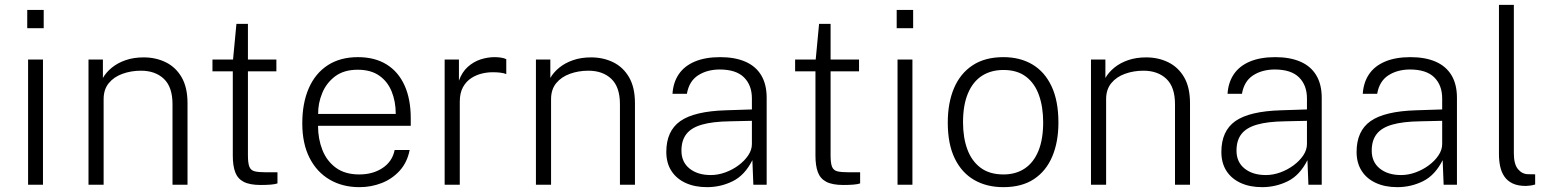

<svg xmlns="http://www.w3.org/2000/svg" viewBox="-20 -763 6410 793"><path d="M157.5 -517V0H96V-517ZM160.5 -722V-646.5H92.5V-722Z M345.5 0V-517H405V-441Q418 -464 441.8 -483.5Q465.5 -503 498.8 -514.5Q532 -526 573.5 -526Q623.5 -526 664.8 -505.8Q706 -485.5 730.2 -443.8Q754.5 -402 754.5 -336.5V0H692.5V-332.5Q692.5 -403.5 657 -437.2Q621.5 -471 562 -471Q521.5 -471 486 -458.2Q450.5 -445.5 429.2 -419.5Q408 -393.5 408 -353.5V0Z M1121.5 -468.5H1004V-121.5Q1004 -89 1010 -74.2Q1016 -59.5 1031.8 -55.5Q1047.5 -51.5 1076.5 -51.5H1126V-5.5Q1116.5 -2 1098.2 -0.5Q1080 1 1057 1Q1011.5 1 986.5 -12Q961.5 -25 951.5 -51.8Q941.5 -78.5 941.5 -120V-468.5H857.5V-517H942.5L956.5 -664.5H1004V-517H1121.5Z M1293.5 -243.5Q1293.5 -189.5 1311.5 -143.8Q1329.5 -98 1367.2 -70.2Q1405 -42.5 1464 -42.5Q1520 -42.5 1560.2 -69.2Q1600.5 -96 1610 -143.5H1672Q1662 -92.5 1631 -58.2Q1600 -24 1556.5 -7Q1513 10 1464.5 10Q1395 10 1341.8 -21Q1288.5 -52 1258.5 -111Q1228.5 -170 1228.5 -253.5Q1228.5 -337.5 1255.5 -399Q1282.5 -460.5 1334 -493.8Q1385.5 -527 1458.5 -527Q1528 -527 1576.8 -496.8Q1625.5 -466.5 1651 -410Q1676.5 -353.5 1676.5 -274.5V-243.5ZM1294 -292.5H1614.5Q1614.5 -344 1597.5 -385.5Q1580.5 -427 1545.8 -451Q1511 -475 1457.5 -475Q1400.5 -475 1364.2 -447.8Q1328 -420.5 1310.8 -378.5Q1293.5 -336.5 1294 -292.5Z M1816.5 0V-517H1875.5V-430Q1888.5 -466 1912.5 -487.2Q1936.5 -508.5 1965.5 -517.8Q1994.5 -527 2022.5 -527Q2036 -527 2049.5 -525Q2063 -523 2071 -518.5V-457Q2062 -461 2047.2 -462.8Q2032.5 -464.5 2022.5 -464.5Q1998.5 -465.5 1973.5 -460Q1948.5 -454.5 1927 -440.8Q1905.5 -427 1892.2 -403Q1879 -379 1879 -343V0Z M2193.5 0V-517H2253V-441Q2266 -464 2289.8 -483.5Q2313.5 -503 2346.8 -514.5Q2380 -526 2421.5 -526Q2471.5 -526 2512.8 -505.8Q2554 -485.5 2578.2 -443.8Q2602.5 -402 2602.5 -336.5V0H2540.5V-332.5Q2540.5 -403.5 2505 -437.2Q2469.5 -471 2410 -471Q2369.5 -471 2334 -458.2Q2298.5 -445.5 2277.2 -419.5Q2256 -393.5 2256 -353.5V0Z M2900 10Q2849.5 10 2811.5 -7.5Q2773.5 -25 2752.8 -57.5Q2732 -90 2732 -135.5Q2732 -222 2789.8 -262.8Q2847.5 -303.5 2978 -307.5L3085.5 -311V-356.5Q3085.5 -411 3052.8 -443.5Q3020 -476 2951.5 -476Q2899.5 -475.5 2862.8 -451.5Q2826 -427.5 2817 -375.5H2757.5Q2760.5 -422.5 2783.5 -456.5Q2806.5 -490.5 2849.8 -508.8Q2893 -527 2954.5 -527Q3015 -527 3058 -508.5Q3101 -490 3123.8 -452.5Q3146.5 -415 3146.5 -359V0H3091.5L3087.5 -101.5Q3056 -39 3006.2 -14.5Q2956.5 10 2900 10ZM2915.5 -40Q2945.5 -40 2975.2 -50.8Q3005 -61.5 3030 -80Q3055 -98.5 3070.2 -121.2Q3085.5 -144 3085.5 -168V-264L2995.5 -262Q2923 -261 2879 -248.2Q2835 -235.5 2814.8 -209.2Q2794.5 -183 2794.5 -141Q2794.5 -93.5 2828 -66.8Q2861.5 -40 2915.5 -40Z M3528 -468.5H3410.5V-121.5Q3410.5 -89 3416.5 -74.2Q3422.5 -59.5 3438.2 -55.5Q3454 -51.5 3483 -51.5H3532.5V-5.5Q3523 -2 3504.8 -0.5Q3486.5 1 3463.5 1Q3418 1 3393 -12Q3368 -25 3358 -51.8Q3348 -78.5 3348 -120V-468.5H3264V-517H3349L3363 -664.5H3410.5V-517H3528Z M3748.5 -517V0H3687V-517ZM3751.5 -722V-646.5H3683.5V-722Z M4124 10Q4055 10 4003.5 -19.8Q3952 -49.5 3923.2 -108.8Q3894.5 -168 3894.5 -256.5Q3894.5 -338 3920.2 -398.8Q3946 -459.5 3997 -493.2Q4048 -527 4124.5 -527Q4193 -527 4244 -496.8Q4295 -466.5 4323.2 -406.5Q4351.5 -346.5 4351.5 -256.5Q4351.5 -177 4326.2 -117Q4301 -57 4250.8 -23.5Q4200.5 10 4124 10ZM4124.5 -42.5Q4175.5 -42.5 4212.2 -67Q4249 -91.5 4268.8 -139.5Q4288.5 -187.5 4288.5 -258Q4288.5 -321 4271.2 -369.8Q4254 -418.5 4217.8 -446.2Q4181.5 -474 4124.5 -474Q4073 -474 4035.5 -449.8Q3998 -425.5 3977.8 -377.2Q3957.5 -329 3957.5 -258Q3957.5 -195 3975.2 -146.5Q3993 -98 4030 -70.2Q4067 -42.5 4124.5 -42.5Z M4486 0V-517H4545.5V-441Q4558.5 -464 4582.2 -483.5Q4606 -503 4639.2 -514.5Q4672.5 -526 4714 -526Q4764 -526 4805.2 -505.8Q4846.5 -485.5 4870.8 -443.8Q4895 -402 4895 -336.5V0H4833V-332.5Q4833 -403.5 4797.5 -437.2Q4762 -471 4702.5 -471Q4662 -471 4626.5 -458.2Q4591 -445.5 4569.8 -419.5Q4548.5 -393.5 4548.5 -353.5V0Z M5192.5 10Q5142 10 5104 -7.5Q5066 -25 5045.2 -57.5Q5024.5 -90 5024.5 -135.5Q5024.5 -222 5082.2 -262.8Q5140 -303.5 5270.5 -307.5L5378 -311V-356.5Q5378 -411 5345.2 -443.5Q5312.5 -476 5244 -476Q5192 -475.5 5155.2 -451.5Q5118.5 -427.5 5109.5 -375.5H5050Q5053 -422.5 5076 -456.5Q5099 -490.5 5142.2 -508.8Q5185.5 -527 5247 -527Q5307.5 -527 5350.5 -508.5Q5393.5 -490 5416.2 -452.5Q5439 -415 5439 -359V0H5384L5380 -101.5Q5348.5 -39 5298.8 -14.5Q5249 10 5192.5 10ZM5208 -40Q5238 -40 5267.8 -50.8Q5297.5 -61.5 5322.5 -80Q5347.5 -98.5 5362.8 -121.2Q5378 -144 5378 -168V-264L5288 -262Q5215.5 -261 5171.5 -248.2Q5127.5 -235.5 5107.2 -209.2Q5087 -183 5087 -141Q5087 -93.5 5120.5 -66.8Q5154 -40 5208 -40Z M5751 10Q5700.5 10 5662.5 -7.5Q5624.5 -25 5603.8 -57.5Q5583 -90 5583 -135.5Q5583 -222 5640.8 -262.8Q5698.5 -303.5 5829 -307.5L5936.5 -311V-356.5Q5936.5 -411 5903.8 -443.5Q5871 -476 5802.5 -476Q5750.5 -475.5 5713.8 -451.5Q5677 -427.5 5668 -375.5H5608.5Q5611.5 -422.5 5634.5 -456.5Q5657.5 -490.5 5700.8 -508.8Q5744 -527 5805.5 -527Q5866 -527 5909 -508.5Q5952 -490 5974.8 -452.5Q5997.5 -415 5997.5 -359V0H5942.5L5938.5 -101.5Q5907 -39 5857.2 -14.5Q5807.5 10 5751 10ZM5766.5 -40Q5796.5 -40 5826.2 -50.8Q5856 -61.5 5881 -80Q5906 -98.5 5921.2 -121.2Q5936.5 -144 5936.5 -168V-264L5846.5 -262Q5774 -261 5730 -248.2Q5686 -235.5 5665.8 -209.2Q5645.5 -183 5645.5 -141Q5645.5 -93.5 5679 -66.8Q5712.5 -40 5766.5 -40Z M6282 5Q6249.5 5 6227.8 -5.2Q6206 -15.5 6193.5 -33.8Q6181 -52 6176 -75.8Q6171 -99.5 6171 -126.5V-743H6232.5V-130Q6232.5 -85 6249.5 -64.5Q6266.5 -44 6291 -43.5L6320.5 -43V-1Q6311 2 6300.2 3.5Q6289.5 5 6282 5Z"/></svg>

Font: Public Sans Thin ExtraLight
Style: Regular
Weight: 250
Version: Version 1.007